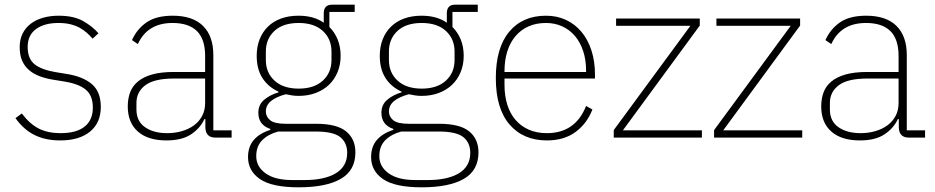

<svg xmlns="http://www.w3.org/2000/svg" viewBox="-20 -587 3988 819"><path d="M237 12Q174 12 127.5 -11Q81 -34 46 -83L73 -103Q107 -58 145.5 -38.5Q184 -19 238 -19Q306 -19 341 -47Q376 -75 376 -128Q376 -179 346.5 -204Q317 -229 256 -239L213 -246Q179 -251 151.5 -261Q124 -271 104.5 -287.5Q85 -304 74.5 -328Q64 -352 64 -386Q64 -419 76.5 -444Q89 -469 111.5 -486Q134 -503 164.5 -511.5Q195 -520 230 -520Q294 -520 334 -497.5Q374 -475 400 -445L375 -422Q364 -435 350.5 -447Q337 -459 320 -468.5Q303 -478 280.5 -483.5Q258 -489 229 -489Q169 -489 133.5 -463Q98 -437 98 -387Q98 -336 128 -312.5Q158 -289 219 -279L262 -272Q333 -261 371.5 -228.5Q410 -196 410 -131Q410 -63 364 -25.5Q318 12 237 12Z M899 0Q858 0 856 -42V-79H852Q834 -40 795 -14Q756 12 690 12Q611 12 568 -26Q525 -64 525 -133Q525 -166 535 -193Q545 -220 568.5 -239.5Q592 -259 629.5 -269.5Q667 -280 722 -280H855V-348Q855 -420 820 -454.5Q785 -489 716 -489Q609 -489 568 -399L543 -416Q564 -463 605 -491.5Q646 -520 717 -520Q802 -520 846 -476.5Q890 -433 890 -352V-31H968V0ZM693 -19Q726 -19 755.5 -27.5Q785 -36 807 -52Q829 -68 842 -92Q855 -116 855 -148V-252H722Q638 -252 600 -223.5Q562 -195 562 -148V-120Q562 -70 598.5 -44.5Q635 -19 693 -19Z M1496 63Q1496 140 1433.5 176Q1371 212 1254 212Q1140 212 1089 177Q1038 142 1038 83Q1038 38 1063 9.5Q1088 -19 1133 -33V-37Q1082 -54 1082 -106Q1082 -141 1107.5 -162Q1133 -183 1168 -193V-196Q1124 -216 1099.5 -254Q1075 -292 1075 -349Q1075 -388 1087.5 -419.5Q1100 -451 1123 -473.5Q1146 -496 1179 -508Q1212 -520 1253 -520Q1319 -520 1361 -490V-530Q1361 -567 1396 -567H1493V-536H1385V-472Q1408 -449 1420.5 -418Q1433 -387 1433 -349Q1433 -311 1420 -279.5Q1407 -248 1383.5 -225.5Q1360 -203 1327 -190.5Q1294 -178 1254 -178Q1239 -178 1226 -180Q1213 -182 1199 -185Q1158 -174 1136 -156Q1114 -138 1114 -111Q1114 -90 1132 -74.5Q1150 -59 1199 -59H1328Q1417 -59 1456.5 -26.5Q1496 6 1496 63ZM1461 65Q1461 22 1431.5 -2Q1402 -26 1326 -26H1167Q1125 -15 1099 10.5Q1073 36 1073 79Q1073 124 1113 152.5Q1153 181 1226 181H1281Q1321 181 1354 174Q1387 167 1411 153Q1435 139 1448 117Q1461 95 1461 65ZM1254 -209Q1320 -209 1357 -243Q1394 -277 1394 -331V-367Q1394 -421 1357 -455Q1320 -489 1254 -489Q1187 -489 1150.5 -455Q1114 -421 1114 -367V-331Q1114 -277 1151 -243Q1188 -209 1254 -209Z M2021 63Q2021 140 1958.5 176Q1896 212 1779 212Q1665 212 1614 177Q1563 142 1563 83Q1563 38 1588 9.5Q1613 -19 1658 -33V-37Q1607 -54 1607 -106Q1607 -141 1632.5 -162Q1658 -183 1693 -193V-196Q1649 -216 1624.5 -254Q1600 -292 1600 -349Q1600 -388 1612.5 -419.5Q1625 -451 1648 -473.5Q1671 -496 1704 -508Q1737 -520 1778 -520Q1844 -520 1886 -490V-530Q1886 -567 1921 -567H2018V-536H1910V-472Q1933 -449 1945.5 -418Q1958 -387 1958 -349Q1958 -311 1945 -279.5Q1932 -248 1908.5 -225.5Q1885 -203 1852 -190.5Q1819 -178 1779 -178Q1764 -178 1751 -180Q1738 -182 1724 -185Q1683 -174 1661 -156Q1639 -138 1639 -111Q1639 -90 1657 -74.5Q1675 -59 1724 -59H1853Q1942 -59 1981.5 -26.5Q2021 6 2021 63ZM1986 65Q1986 22 1956.5 -2Q1927 -26 1851 -26H1692Q1650 -15 1624 10.5Q1598 36 1598 79Q1598 124 1638 152.5Q1678 181 1751 181H1806Q1846 181 1879 174Q1912 167 1936 153Q1960 139 1973 117Q1986 95 1986 65ZM1779 -209Q1845 -209 1882 -243Q1919 -277 1919 -331V-367Q1919 -421 1882 -455Q1845 -489 1779 -489Q1712 -489 1675.5 -455Q1639 -421 1639 -367V-331Q1639 -277 1676 -243Q1713 -209 1779 -209Z M2313 12Q2212 12 2153.5 -56Q2095 -124 2095 -254Q2095 -383 2152 -451.5Q2209 -520 2309 -520Q2356 -520 2394.5 -502Q2433 -484 2460.5 -451Q2488 -418 2503 -371.5Q2518 -325 2518 -268V-252H2132V-225Q2132 -178 2144 -140Q2156 -102 2179.5 -75Q2203 -48 2236.5 -33.5Q2270 -19 2313 -19Q2434 -19 2480 -135L2507 -120Q2484 -60 2435 -24Q2386 12 2313 12ZM2309 -489Q2267 -489 2234.5 -474.5Q2202 -460 2179 -433Q2156 -406 2144 -368Q2132 -330 2132 -284V-280H2480V-286Q2480 -332 2467.5 -369.5Q2455 -407 2432.5 -433.5Q2410 -460 2378.5 -474.5Q2347 -489 2309 -489Z M2598 0V-32L2925 -477H2608V-508H2965V-478L2637 -31H2974V0Z M3026 0V-32L3353 -477H3036V-508H3393V-478L3065 -31H3402V0Z M3857 0Q3816 0 3814 -42V-79H3810Q3792 -40 3753 -14Q3714 12 3648 12Q3569 12 3526 -26Q3483 -64 3483 -133Q3483 -166 3493 -193Q3503 -220 3526.5 -239.5Q3550 -259 3587.5 -269.5Q3625 -280 3680 -280H3813V-348Q3813 -420 3778 -454.5Q3743 -489 3674 -489Q3567 -489 3526 -399L3501 -416Q3522 -463 3563 -491.5Q3604 -520 3675 -520Q3760 -520 3804 -476.5Q3848 -433 3848 -352V-31H3926V0ZM3651 -19Q3684 -19 3713.5 -27.5Q3743 -36 3765 -52Q3787 -68 3800 -92Q3813 -116 3813 -148V-252H3680Q3596 -252 3558 -223.5Q3520 -195 3520 -148V-120Q3520 -70 3556.5 -44.5Q3593 -19 3651 -19Z"/></svg>

Font: IBM Plex Sans Devanagari ExtraLight
Style: Regular
Weight: 200
Designer: Mike Abbink, Paul van der Laan, Pieter van Rosmalen, Erin McLaughlin
Foundry: Bold Monday
Version: Version 1.1